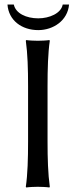

<svg xmlns="http://www.w3.org/2000/svg" viewBox="-20 -825 334 848"><path d="M104 -445V-200C104 -125 102 -54 94 0L96 3C108 1 135 0 147 0C159 0 186 1 198 3L200 0C192 -57 190 -125 190 -200V-445C190 -520 192 -592 200 -645L198 -648C186 -646 159 -645 147 -645C135 -645 108 -646 96 -648L94 -645C102 -588 104 -520 104 -445ZM285 -805H257C250 -766 198 -744 149 -744C96 -744 49 -766 41 -805H13C18 -735 76 -692 149 -692C215 -692 279 -734 285 -805Z"/></svg>

Font: Libertinus Sans
Style: Regular
Weight: 400
Designer: Philipp H. Poll, Khaled Hosny
Foundry: Caleb Maclennan
Version: Version 7.050;RELEASE